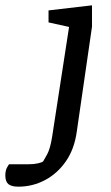

<svg xmlns="http://www.w3.org/2000/svg" viewBox="-123 -531 417 720"><path d="M-54 169Q-80 169 -91.5 159.5Q-103 150 -103 127Q-103 109 -97 98Q-91 87 -89 85H-17Q4 85 19.5 81.5Q35 78 39 74Q43 68 54 47.5Q65 27 72 -15L136 -430L59 -447V-492L222 -511V-431L165 -38Q156 28 124 74Q92 120 45.5 144.5Q-1 169 -54 169Z"/></svg>

Font: Faustina Medium
Style: Italic
Weight: 500
Italic angle: -8°
Designer: Alfonso Garcia
Foundry: http://www.omnibus-type.com
Version: Version 1.200